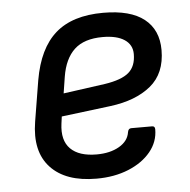

<svg xmlns="http://www.w3.org/2000/svg" viewBox="-43 -543 590 597"><g transform="rotate(-5 252.0 -244.0)"><path d="M235 12Q139 12 92 -38.5Q45 -89 60 -181L81 -309Q98 -407 151 -453.5Q204 -500 300 -500Q385 -500 428 -466Q471 -432 471 -369Q471 -296 424 -257.5Q377 -219 297 -209L144 -190L141 -168Q134 -116 160.5 -89.5Q187 -63 242 -63Q284 -63 312.5 -79.5Q341 -96 345 -124Q347 -135 356 -135H421Q430 -135 430 -125Q430 -86 404.5 -55Q379 -24 335 -6Q291 12 235 12ZM156 -261 286 -279Q339 -287 361.5 -306.5Q384 -326 384 -364Q384 -393 360 -409Q336 -425 292 -425Q234 -425 203.5 -396.5Q173 -368 164 -312Z"/></g></svg>

Font: Sofia Sans Hairline
Style: Italic
Weight: 1
Italic angle: -9°
Designer: Botio Nikoltchev, Ani Petrova
Foundry: lettersoup
Version: Version 4.102